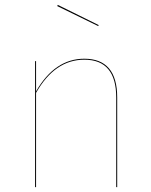

<svg xmlns="http://www.w3.org/2000/svg" viewBox="-20 -768 620 788"><path d="M461 -368V0H457V-368Q457 -523 326 -523Q205 -523 128 -387V0H124V-517H128V-393Q205 -527 326 -527Q461 -527 461 -368ZM385 -665 383 -661 215 -743 217 -748Z"/></svg>

Font: FiraGO Four
Style: Regular
Weight: 100
Designer: bBox Type
Foundry: bBox Type GmbH
Version: Version 1.001